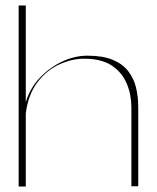

<svg xmlns="http://www.w3.org/2000/svg" viewBox="-20 -680 572 700"><path d="M48 0V-660H74V-307Q88 -356 123 -394Q158 -432 204.5 -454.5Q251 -477 299 -477Q355 -477 391 -462Q427 -447 447.5 -420.5Q468 -394 476 -360.5Q484 -327 484 -289V-1H459V-289Q459 -335 442 -375.5Q425 -416 387.5 -441Q350 -466 286 -466Q242 -466 196 -445Q150 -424 116.5 -380Q83 -336 74 -267V0Z"/></svg>

Font: Panamera Thin
Style: Regular
Weight: 100
Designer: Bastien Sozeau
Foundry: NBR — Bastien Sozeau
Version: Version 3.003;gftools[0.9.33]